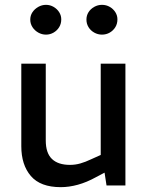

<svg xmlns="http://www.w3.org/2000/svg" viewBox="-20 -766 613 793"><path d="M231 7Q147 7 107.5 -39Q68 -85 68 -162V-503H169V-186Q169 -134 194.5 -109.5Q220 -85 269 -85Q291 -85 312 -91Q333 -97 356 -108L396 -126V-503H498V0H420L408 -78L429 -62L376 -34Q338 -13 301.5 -3Q265 7 231 7ZM170 -623Q153 -623 138 -631.5Q123 -640 114 -654Q105 -668 105 -685Q105 -702 114 -715.5Q123 -729 138 -737.5Q153 -746 170 -746Q187 -746 201.5 -737.5Q216 -729 224.5 -715.5Q233 -702 233 -686Q233 -668 224.5 -654Q216 -640 201.5 -631.5Q187 -623 170 -623ZM401 -623Q384 -623 369 -631.5Q354 -640 345.5 -654Q337 -668 337 -685Q337 -702 345.5 -715.5Q354 -729 369 -737.5Q384 -746 401 -746Q419 -746 433.5 -737.5Q448 -729 456.5 -715.5Q465 -702 465 -686Q465 -668 456.5 -654Q448 -640 433.5 -631.5Q419 -623 401 -623Z"/></svg>

Font: REM Medium
Style: Regular
Weight: 400
Version: Version 1.005;gftools[0.9.28]